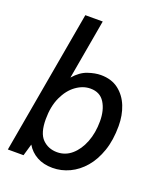

<svg xmlns="http://www.w3.org/2000/svg" viewBox="-140 -842 800 943"><g transform="rotate(20 260.0 -370.0)"><path d="M246 10Q199 10 164.5 -9Q130 -28 110 -62L92 0H10L142 -750H233L178 -437Q211 -475 248 -487.5Q285 -500 315 -500Q371 -500 408 -471.5Q445 -443 463.5 -396.5Q482 -350 482 -294Q482 -220 462.5 -163.5Q443 -107 410 -68.5Q377 -30 334.5 -10Q292 10 246 10ZM241 -70Q284 -70 317 -98.5Q350 -127 369 -175.5Q388 -224 388 -285Q388 -343 364 -381.5Q340 -420 290 -420Q251 -420 215 -394Q179 -368 156.5 -319.5Q134 -271 134 -204Q134 -131 164.5 -100.5Q195 -70 241 -70Z"/></g></svg>

Font: Cabin VF Beta
Style: Italic
Weight: 400
Italic angle: -7°
Designer: Pablo Impallari
Foundry: Pablo Impallari. http://www.impallari.com Igino Marini. http://www.ikern.com
Version: Version 2.300